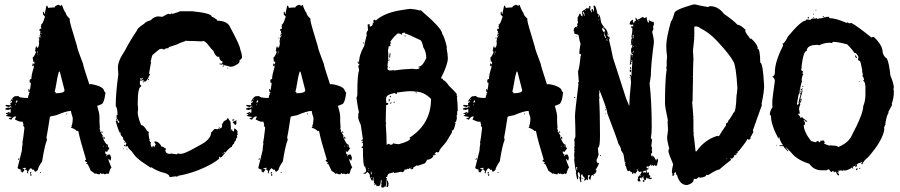

<svg xmlns="http://www.w3.org/2000/svg" viewBox="-20 -775 4079 870"><path d="M243.2 -752.9H247.1L252.9 -749H254.9L260.7 -752.9Q269.5 -726.6 278.3 -715.8Q278.3 -706.5 295.9 -690.4V-682.6Q295.9 -673.3 329.1 -565.4Q329.1 -556.2 356.4 -485.4Q356.4 -478 383.8 -395.5V-393.6H395.5Q452.1 -382.8 452.1 -360.4Q455.6 -360.4 458 -354.5Q451.2 -301.8 436.5 -301.8Q425.3 -295.9 420.9 -295.9V-293.9Q430.7 -260.7 430.7 -247.1V-223.6Q430.7 -213.9 432.6 -194.3H430.7L434.6 -182.6Q432.6 -178.7 432.6 -176.8L436.5 -178.7Q436.5 -173.3 446.3 -159.2L444.3 -155.3Q457.5 -120.1 467.8 -120.1Q469.7 -116.2 469.7 -114.3V-108.4Q472.7 -108.4 475.6 -102.5Q465.8 -90.8 465.8 -86.9L456.1 -88.9V-86.9Q457.5 -73.2 467.8 -73.2Q471.2 -75.2 475.6 -75.2Q478.5 -75.2 481.4 -69.3Q479.5 -69.3 479.5 -67.4Q483.4 -66.9 483.4 -63.5V-57.6L481.4 -47.9Q475.6 -47.9 475.6 -53.7H471.7V-51.8Q471.7 -46.4 485.4 -14.6Q479.5 -14.6 473.6 10.7L469.7 12.7H467.8Q465.8 12.7 465.8 10.7Q458 14.6 454.1 14.6Q448.2 12.7 448.2 10.7L444.3 12.7H440.4Q435.5 8.8 434.6 8.8Q432.6 12.7 432.6 14.6H426.8Q421.4 14.6 415 10.7Q411.1 12.7 409.2 12.7Q409.2 9.8 391.6 -1Q377.9 -31.7 376 -32.2Q370.1 -32.2 370.1 -36.1H376Q376 -38.6 364.3 -45.9Q364.3 -48.8 370.1 -51.8Q342.8 -140.1 335 -180.7Q333 -180.7 333 -182.6L329.1 -180.7Q319.8 -190.9 301.8 -196.3V-198.2L305.7 -200.2L303.7 -204.1Q309.6 -213.4 309.6 -241.2Q301.8 -263.7 301.8 -272.5Q280.8 -272.5 235.4 -252.9Q206.1 -248 206.1 -245.1Q194.3 -168 190.4 -151.4Q192.4 -147.9 192.4 -143.6V-139.6Q182.6 -117.2 170.9 -43.9Q151.4 -15.1 151.4 -4.9L141.6 2.9H139.6Q136.7 2.9 133.8 -6.8Q129.9 -4.9 127.9 -4.9Q127.9 -7.8 120.1 -12.7Q114.7 -12.2 106.4 4.9Q108.4 8.8 108.4 10.7Q104.5 8.8 102.5 8.8V4.9L104.5 1Q102.5 1 98.6 -6.8Q94.7 -4.9 92.8 -4.9V-8.8H96.7V-14.6H92.8L83 -12.7V-8.8L86.9 -10.7L90.8 -4.9Q83.5 6.8 81.1 6.8Q76.2 1 73.2 1V-2.9H77.1V-4.9Q59.6 -10.3 59.6 -14.6L79.1 -92.8Q79.1 -105.5 83 -126H81.1Q85 -143.6 90.8 -196.3L85 -206.1V-208Q85 -210 86.9 -210Q83 -219.7 83 -223.6H75.2Q65.9 -223.6 47.9 -233.4V-235.4L53.7 -247.1H45.9Q37.6 -244.1 30.3 -231.4Q30.3 -235.4 20.5 -235.4V-239.3L32.2 -243.2V-245.1Q6.8 -247.6 6.8 -252.9Q14.6 -252.9 14.6 -258.8H6.8V-262.7Q14.6 -262.7 20.5 -268.6Q21 -264.6 24.4 -264.6H28.3V-280.3Q24.9 -280.3 16.6 -276.4Q13.7 -278.3 4.9 -278.3V-284.2L18.6 -288.1L22.5 -286.1Q30.3 -289.1 30.3 -292L26.4 -293.9Q22.5 -293.5 22.5 -290Q4.9 -292.5 4.9 -295.9Q5.4 -299.8 8.8 -299.8L28.3 -297.9L26.4 -307.6Q34.2 -310.5 34.2 -313.5V-319.3L26.4 -313.5V-315.4Q41 -338.9 47.9 -338.9Q61.5 -338.9 63.5 -340.8Q63.5 -331.1 106.4 -331.1Q107.4 -342.3 112.3 -348.6L110.4 -352.5L114.3 -354.5Q114.3 -360.4 108.4 -360.4V-364.3Q108.4 -366.2 110.4 -366.2L108.4 -370.1V-372.1H112.3V-364.3Q116.7 -364.3 120.1 -399.4Q114.3 -399.4 114.3 -403.3V-411.1Q114.3 -416 122.1 -417Q122.1 -436.5 133.8 -471.7Q131.8 -475.1 131.8 -479.5H129.9V-475.6H126L127.9 -487.3H131.8V-483.4Q135.7 -483.4 135.7 -487.3V-497.1L131.8 -495.1H129.9V-501L127.9 -514.6Q133.3 -514.6 143.6 -540Q140.6 -540 137.7 -545.9L141.6 -547.9Q141.6 -549.8 139.6 -549.8Q141.6 -565.4 145.5 -565.4Q147.5 -562 147.5 -557.6Q157.2 -560.1 157.2 -581.1L155.3 -590.8L159.2 -592.8L157.2 -596.7V-606.4H159.2L163.1 -604.5V-610.4H159.2Q159.2 -613.3 163.1 -627.9H161.1L163.1 -631.8V-635.7L159.2 -633.8V-643.6Q161.1 -643.6 165 -645.5Q165 -643.6 167 -643.6V-647.5L165 -655.3Q167 -659.2 167 -661.1Q165 -661.1 165 -663.1Q172.9 -663.1 182.6 -696.3Q184.6 -696.3 184.6 -698.2L174.8 -710V-717.8Q175.3 -721.7 178.7 -721.7H180.7Q180.7 -719.7 178.7 -719.7Q180.7 -716.3 180.7 -711.9H182.6L190.4 -749H194.3L198.2 -739.3L217.8 -741.2H227.5Q227.5 -747.6 243.2 -752.9ZM165 -626V-620.1H167V-626ZM163.1 -616.2V-612.3H165V-616.2ZM151.4 -604.5H153.3V-600.6H151.4ZM147.5 -538.1 151.4 -536.1V-542Q147.5 -541.5 147.5 -538.1ZM147.5 -532.2V-528.3H149.4V-532.2ZM247.1 -450.2Q239.3 -426.3 233.4 -385.7H231.4Q231.4 -383.8 233.4 -383.8L227.5 -358.4H233.4L231.4 -354.5V-352.5H233.4Q272.5 -352.5 272.5 -366.2L251 -450.2ZM36.1 -325.2V-321.3H38.1V-325.2ZM55.7 -321.3Q55.7 -317.9 49.8 -311.5Q51.8 -311.5 55.7 -309.6Q56.2 -313.5 59.6 -313.5Q57.6 -316.9 57.6 -321.3ZM49.8 -301.8V-297.9H51.8V-301.8ZM32.2 -292V-288.1H34.2V-292ZM18.6 -260.7V-258.8H22.5V-260.7ZM280.3 -260.7H284.2V-256.8H280.3ZM440.4 -180.7Q444.3 -180.2 444.3 -176.8V-172.9H440.4ZM448.2 -155.3H450.2Q454.1 -154.8 454.1 -151.4V-145.5H450.2ZM448.2 -114.3V-110.4H450.2V-114.3ZM461.9 -114.3V-112.3H465.8V-114.3ZM461.9 -71.3V-67.4H465.8V-71.3ZM67.4 -57.6V-55.7Q67.4 -52.7 61.5 -49.8V-55.7Q63.5 -55.7 67.4 -57.6ZM116.2 4.9H122.1V6.8Q122.1 7.8 118.2 12.7V14.6Q124 14.6 124 18.6L118.2 22.5L116.2 8.8ZM161.1 4.9H165V8.8H161.1Z M795.4 -724.1H850.1Q939.9 -715.3 939.9 -698.7Q945.8 -698.7 963.4 -685.1H965.3L963.4 -681.2Q1011.7 -681.2 1023.9 -649.9Q1068.8 -566.4 1068.8 -550.3Q1076.7 -531.7 1076.7 -511.2Q1068.8 -508.8 1063 -489.7Q1047.9 -477.5 1029.8 -472.2Q1027.8 -472.2 1027.8 -474.1Q1025.9 -474.1 1025.9 -472.2Q1022 -472.2 1006.3 -478V-476.1Q1000 -480 994.6 -480Q994.6 -478 992.7 -478Q992.7 -483.9 988.8 -483.9L984.9 -481.9L975.1 -483.9V-487.8H977.1Q979 -487.8 979 -485.8Q988.8 -485.8 988.8 -495.6Q973.1 -502 973.1 -519L969.2 -517.1Q957.5 -517.1 945.8 -546.4Q942.4 -546.4 918.5 -577.6Q911.6 -585.4 902.8 -589.4Q898.4 -589.4 895 -587.4Q860.4 -589.4 838.4 -589.4H826.7L822.8 -591.3Q822.8 -588.9 793.5 -579.6Q789.1 -574.7 746.6 -562Q742.7 -559.6 742.7 -556.2H732.9L723.1 -550.3L713.4 -554.2Q709.5 -552.2 707.5 -552.2V-554.2Q703.6 -554.2 672.4 -526.9Q668.9 -526.9 662.6 -495.6Q662.6 -493.7 664.6 -493.7L654.8 -439L658.7 -440.9H660.6Q645 -406.2 639.2 -405.8H635.3Q630.4 -405.8 629.4 -413.6L623.5 -409.7H621.6L617.7 -411.6L613.8 -405.8V-397.9Q613.8 -388.2 619.6 -388.2V-382.3Q604 -382.3 604 -304.2V-302.2Q604 -297.9 606 -280.8Q604 -270.5 604 -261.2Q607.9 -234.9 619.6 -208.5Q631.3 -208.5 647 -181.2Q654.8 -178.2 654.8 -175.3Q654.8 -171.4 652.8 -171.4Q654.8 -145.5 658.7 -142.1Q658.7 -140.1 656.7 -140.1Q658.7 -130.4 664.6 -130.4L662.6 -126.5V-124.5Q662.6 -109.4 670.4 -106.9Q670.4 -114.7 674.3 -114.7Q674.3 -111.8 680.2 -108.9L686 -122.6Q683.1 -122.6 680.2 -128.4V-134.3H682.1Q700.2 -134.3 713.4 -108.9L717.3 -110.8Q730 -101.1 732.9 -101.1V-97.2H729Q729 -77.6 750.5 -77.6Q752.4 -77.6 752.4 -79.6Q777.3 -75.7 781.7 -75.7Q782.2 -79.6 785.6 -79.6Q787.1 -79.6 797.4 -77.6Q814.9 -77.6 859.9 -103Q907.2 -127.9 912.6 -134.3Q936 -151.9 936 -173.3Q951.2 -190.9 953.6 -190.9L967.3 -189V-192.9H969.2L975.1 -189V-192.9L971.2 -198.7H973.1L981 -192.9Q986.8 -198.7 986.8 -210.4H984.9V-212.4Q987.8 -212.4 994.6 -226.1Q1010.3 -232.4 1010.3 -239.7H1014.2Q1014.2 -235.8 1023.9 -224.1L1025.9 -210.4H1023.9L1025.9 -206.5V-183.1H1027.8V-189H1031.7Q1031.7 -179.2 1039.6 -179.2Q1041.5 -187 1041.5 -192.9H1043.5Q1055.2 -185.5 1057.1 -177.2L1055.2 -173.3L1057.1 -163.6Q1053.2 -163.1 1053.2 -159.7Q1055.2 -156.2 1055.2 -151.9Q1050.3 -151.9 1047.4 -136.2Q1043 -136.2 1039.6 -122.6Q1034.7 -122.6 1029.8 -108.9Q1020.5 -108.9 984.9 -64Q981.9 -64 977.1 -60.1V-65.9Q974.1 -65.9 971.2 -58.1H975.1Q948.2 -32.2 877.4 -3.4Q830.1 14.2 785.6 22L783.7 25.9L775.9 23.9Q752.4 27.8 748.5 27.8Q748.5 12.2 709.5 4.4Q680.7 -6.3 666.5 -17.1L662.6 -15.1Q606.9 -51.3 606 -56.2Q600.1 -56.2 576.7 -89.4Q559.1 -104.5 559.1 -112.8L549.3 -110.8Q549.3 -112.8 547.4 -112.8L553.2 -126.5Q549.3 -126.5 549.3 -132.3H547.4V-128.4H543.5V-130.4Q547.4 -135.3 547.4 -136.2Q537.6 -137.2 537.6 -151.9Q525.9 -162.6 525.9 -169.4L527.8 -173.3V-175.3H525.9V-171.4Q519.5 -171.4 504.4 -226.1Q508.3 -226.1 508.3 -230Q506.3 -233.9 506.3 -235.8L510.3 -237.8L508.3 -241.7V-253.4H512.2V-261.2Q512.2 -284.2 504.4 -294.4Q504.4 -353.5 516.1 -437L514.2 -468.3Q514.2 -499.5 545.4 -544.4Q566.9 -587.4 600.1 -636.2Q600.6 -646.5 633.3 -667.5Q640.1 -677.2 662.6 -683.1Q678.7 -700.7 697.8 -700.7L715.3 -698.7Q738.3 -712.4 744.6 -712.4Q746.6 -712.4 750.5 -710.4L758.3 -714.4L762.2 -712.4Q791 -720.2 795.4 -724.1ZM1063 -503.4V-499.5H1064.9V-503.4ZM992.7 -478V-472.2H988.8V-474.1Q989.3 -478 992.7 -478ZM1010.3 -468.3Q1014.2 -467.8 1014.2 -464.4H1010.3ZM615.7 -421.4V-413.6Q626 -413.6 627.4 -419.4V-421.4L623.5 -419.4H619.6ZM650.9 -417.5H654.8V-415.5Q654.8 -411.6 650.9 -411.6ZM627.4 -405.8H633.3Q633.3 -401.9 629.4 -401.9H627.4ZM510.3 -235.8V-233.9Q513.7 -218.3 518.1 -218.3H520V-224.1Q512.2 -231.9 512.2 -235.8ZM1035.6 -233.9H1041.5V-230L1033.7 -228L1031.7 -231.9ZM1051.3 -230 1053.2 -226.1Q1049.3 -225.6 1049.3 -222.2V-220.2H1053.2V-218.3L1047.4 -210.4Q1049.3 -210.4 1049.3 -208.5H1045.4L1033.7 -222.2Q1049.8 -230 1051.3 -230ZM541.5 -118.7H545.4V-112.8H541.5ZM539.6 -103H541.5V-99.1H539.6ZM553.2 -101.1H557.1V-97.2Q553.2 -97.2 553.2 -101.1ZM994.6 -87.4V-81.5Q998.5 -81.5 998.5 -85.4ZM988.8 -81.5V-79.6H992.7V-81.5Z M1334 -752.9H1337.9L1343.8 -749H1345.7L1351.6 -752.9Q1360.4 -726.6 1369.1 -715.8Q1369.1 -706.5 1386.7 -690.4V-682.6Q1386.7 -673.3 1419.9 -565.4Q1419.9 -556.2 1447.3 -485.4Q1447.3 -478 1474.6 -395.5V-393.6H1486.3Q1543 -382.8 1543 -360.4Q1546.4 -360.4 1548.8 -354.5Q1542 -301.8 1527.3 -301.8Q1516.1 -295.9 1511.7 -295.9V-293.9Q1521.5 -260.7 1521.5 -247.1V-223.6Q1521.5 -213.9 1523.4 -194.3H1521.5L1525.4 -182.6Q1523.4 -178.7 1523.4 -176.8L1527.3 -178.7Q1527.3 -173.3 1537.1 -159.2L1535.2 -155.3Q1548.3 -120.1 1558.6 -120.1Q1560.5 -116.2 1560.5 -114.3V-108.4Q1563.5 -108.4 1566.4 -102.5Q1556.6 -90.8 1556.6 -86.9L1546.9 -88.9V-86.9Q1548.3 -73.2 1558.6 -73.2Q1562 -75.2 1566.4 -75.2Q1569.3 -75.2 1572.3 -69.3Q1570.3 -69.3 1570.3 -67.4Q1574.2 -66.9 1574.2 -63.5V-57.6L1572.3 -47.9Q1566.4 -47.9 1566.4 -53.7H1562.5V-51.8Q1562.5 -46.4 1576.2 -14.6Q1570.3 -14.6 1564.5 10.7L1560.5 12.7H1558.6Q1556.6 12.7 1556.6 10.7Q1548.8 14.6 1544.9 14.6Q1539.1 12.7 1539.1 10.7L1535.2 12.7H1531.2Q1526.4 8.8 1525.4 8.8Q1523.4 12.7 1523.4 14.6H1517.6Q1512.2 14.6 1505.9 10.7Q1502 12.7 1500 12.7Q1500 9.8 1482.4 -1Q1468.8 -31.7 1466.8 -32.2Q1460.9 -32.2 1460.9 -36.1H1466.8Q1466.8 -38.6 1455.1 -45.9Q1455.1 -48.8 1460.9 -51.8Q1433.6 -140.1 1425.8 -180.7Q1423.8 -180.7 1423.8 -182.6L1419.9 -180.7Q1410.6 -190.9 1392.6 -196.3V-198.2L1396.5 -200.2L1394.5 -204.1Q1400.4 -213.4 1400.4 -241.2Q1392.6 -263.7 1392.6 -272.5Q1371.6 -272.5 1326.2 -252.9Q1296.9 -248 1296.9 -245.1Q1285.2 -168 1281.2 -151.4Q1283.2 -147.9 1283.2 -143.6V-139.6Q1273.4 -117.2 1261.7 -43.9Q1242.2 -15.1 1242.2 -4.9L1232.4 2.9H1230.5Q1227.5 2.9 1224.6 -6.8Q1220.7 -4.9 1218.8 -4.9Q1218.8 -7.8 1210.9 -12.7Q1205.6 -12.2 1197.3 4.9Q1199.2 8.8 1199.2 10.7Q1195.3 8.8 1193.4 8.8V4.9L1195.3 1Q1193.4 1 1189.5 -6.8Q1185.5 -4.9 1183.6 -4.9V-8.8H1187.5V-14.6H1183.6L1173.8 -12.7V-8.8L1177.7 -10.7L1181.6 -4.9Q1174.3 6.8 1171.9 6.8Q1167 1 1164.1 1V-2.9H1168V-4.9Q1150.4 -10.3 1150.4 -14.6L1169.9 -92.8Q1169.9 -105.5 1173.8 -126H1171.9Q1175.8 -143.6 1181.6 -196.3L1175.8 -206.1V-208Q1175.8 -210 1177.7 -210Q1173.8 -219.7 1173.8 -223.6H1166Q1156.7 -223.6 1138.7 -233.4V-235.4L1144.5 -247.1H1136.7Q1128.4 -244.1 1121.1 -231.4Q1121.1 -235.4 1111.3 -235.4V-239.3L1123 -243.2V-245.1Q1097.7 -247.6 1097.7 -252.9Q1105.5 -252.9 1105.5 -258.8H1097.7V-262.7Q1105.5 -262.7 1111.3 -268.6Q1111.8 -264.6 1115.2 -264.6H1119.1V-280.3Q1115.7 -280.3 1107.4 -276.4Q1104.5 -278.3 1095.7 -278.3V-284.2L1109.4 -288.1L1113.3 -286.1Q1121.1 -289.1 1121.1 -292L1117.2 -293.9Q1113.3 -293.5 1113.3 -290Q1095.7 -292.5 1095.7 -295.9Q1096.2 -299.8 1099.6 -299.8L1119.1 -297.9L1117.2 -307.6Q1125 -310.5 1125 -313.5V-319.3L1117.2 -313.5V-315.4Q1131.8 -338.9 1138.7 -338.9Q1152.3 -338.9 1154.3 -340.8Q1154.3 -331.1 1197.3 -331.1Q1198.2 -342.3 1203.1 -348.6L1201.2 -352.5L1205.1 -354.5Q1205.1 -360.4 1199.2 -360.4V-364.3Q1199.2 -366.2 1201.2 -366.2L1199.2 -370.1V-372.1H1203.1V-364.3Q1207.5 -364.3 1210.9 -399.4Q1205.1 -399.4 1205.1 -403.3V-411.1Q1205.1 -416 1212.9 -417Q1212.9 -436.5 1224.6 -471.7Q1222.7 -475.1 1222.7 -479.5H1220.7V-475.6H1216.8L1218.8 -487.3H1222.7V-483.4Q1226.6 -483.4 1226.6 -487.3V-497.1L1222.7 -495.1H1220.7V-501L1218.8 -514.6Q1224.1 -514.6 1234.4 -540Q1231.4 -540 1228.5 -545.9L1232.4 -547.9Q1232.4 -549.8 1230.5 -549.8Q1232.4 -565.4 1236.3 -565.4Q1238.3 -562 1238.3 -557.6Q1248 -560.1 1248 -581.1L1246.1 -590.8L1250 -592.8L1248 -596.7V-606.4H1250L1253.9 -604.5V-610.4H1250Q1250 -613.3 1253.9 -627.9H1252L1253.9 -631.8V-635.7L1250 -633.8V-643.6Q1252 -643.6 1255.9 -645.5Q1255.9 -643.6 1257.8 -643.6V-647.5L1255.9 -655.3Q1257.8 -659.2 1257.8 -661.1Q1255.9 -661.1 1255.9 -663.1Q1263.7 -663.1 1273.4 -696.3Q1275.4 -696.3 1275.4 -698.2L1265.6 -710V-717.8Q1266.1 -721.7 1269.5 -721.7H1271.5Q1271.5 -719.7 1269.5 -719.7Q1271.5 -716.3 1271.5 -711.9H1273.4L1281.2 -749H1285.2L1289.1 -739.3L1308.6 -741.2H1318.4Q1318.4 -747.6 1334 -752.9ZM1255.9 -626V-620.1H1257.8V-626ZM1253.9 -616.2V-612.3H1255.9V-616.2ZM1242.2 -604.5H1244.1V-600.6H1242.2ZM1238.3 -538.1 1242.2 -536.1V-542Q1238.3 -541.5 1238.3 -538.1ZM1238.3 -532.2V-528.3H1240.2V-532.2ZM1337.9 -450.2Q1330.1 -426.3 1324.2 -385.7H1322.3Q1322.3 -383.8 1324.2 -383.8L1318.4 -358.4H1324.2L1322.3 -354.5V-352.5H1324.2Q1363.3 -352.5 1363.3 -366.2L1341.8 -450.2ZM1127 -325.2V-321.3H1128.9V-325.2ZM1146.5 -321.3Q1146.5 -317.9 1140.6 -311.5Q1142.6 -311.5 1146.5 -309.6Q1147 -313.5 1150.4 -313.5Q1148.4 -316.9 1148.4 -321.3ZM1140.6 -301.8V-297.9H1142.6V-301.8ZM1123 -292V-288.1H1125V-292ZM1109.4 -260.7V-258.8H1113.3V-260.7ZM1371.1 -260.7H1375V-256.8H1371.1ZM1531.2 -180.7Q1535.2 -180.2 1535.2 -176.8V-172.9H1531.2ZM1539.1 -155.3H1541Q1544.9 -154.8 1544.9 -151.4V-145.5H1541ZM1539.1 -114.3V-110.4H1541V-114.3ZM1552.7 -114.3V-112.3H1556.6V-114.3ZM1552.7 -71.3V-67.4H1556.6V-71.3ZM1158.2 -57.6V-55.7Q1158.2 -52.7 1152.3 -49.8V-55.7Q1154.3 -55.7 1158.2 -57.6ZM1207 4.9H1212.9V6.8Q1212.9 7.8 1209 12.7V14.6Q1214.8 14.6 1214.8 18.6L1209 22.5L1207 8.8ZM1252 4.9H1255.9V8.8H1252Z M1817.9 -609.9Q1812 -609.9 1812 -613.8H1817.9ZM1749.5 -305.2H1747.6Q1747.6 -310.1 1753.4 -313V-309.1Q1753.4 -305.2 1749.5 -305.2ZM1765.1 -309.1H1763.2Q1763.2 -314.9 1767.1 -314.9L1769 -311ZM1741.7 -314.9V-326.7H1745.6V-318.8Q1745.6 -314.9 1741.7 -314.9ZM1751.5 -334.5H1745.6Q1745.6 -340.3 1749.5 -340.3L1751.5 -336.4ZM1864.7 -352.1 1862.8 -356H1868.7Q1868.7 -352.1 1864.7 -352.1ZM1747.6 -469.2H1743.7V-471.2H1747.6ZM1743.7 -498.5H1739.7Q1739.7 -504.4 1743.7 -504.4ZM1745.6 -506.3H1741.7V-508.3H1745.6ZM1747.6 -514.2H1743.7L1745.6 -533.7H1749.5ZM1765.1 -455.6Q1802.7 -461.4 1849.1 -463.4Q1859.9 -461.4 1866.7 -461.4Q1882.3 -462.9 1882.3 -469.2H1876.5V-473.1Q1894.5 -473.1 1911.6 -512.2Q1911.6 -540 1897.9 -561Q1891.1 -594.2 1882.3 -594.2Q1822.8 -623.5 1814 -623.5L1815.9 -627.4Q1808.6 -627.4 1800.3 -623.5L1802.2 -619.6V-617.7H1800.3Q1793 -623.5 1782.7 -623.5Q1766.1 -611.8 1747.6 -584.5Q1751.5 -584 1751.5 -580.6L1747.6 -574.7Q1749.5 -571.3 1749.5 -566.9L1745.6 -564.9L1741.7 -566.9Q1739.7 -550.8 1737.8 -547.4Q1739.7 -536.6 1739.7 -518.1Q1739.7 -516.1 1737.8 -516.1Q1737.8 -514.2 1739.7 -514.2L1735.8 -477.1L1737.8 -473.1Q1735.8 -469.7 1735.8 -465.3Q1735.8 -455.6 1747.6 -455.6Q1756.3 -455.6 1765.1 -457.5ZM1672.4 39.6V29.8H1670.4Q1670.4 36.1 1668.5 39.6ZM1666.5 29.8V27.8H1660.6V29.8ZM1664.6 14.2Q1664.6 12.2 1662.6 2.4H1660.6V14.2ZM1652.8 -1.5V-5.4H1650.9V-1.5ZM1650.9 -9.3V-13.2H1648.9V-9.3ZM1847.2 -12.2V-16.1H1845.2V-12.2ZM1755.4 -119.6Q1758.3 -119.6 1761.2 -125.5Q1778.8 -121.6 1786.6 -121.6Q1839.4 -135.3 1839.4 -148.9H1835.4V-150.9Q1933.1 -213.4 1933.1 -326.7Q1900.4 -359.9 1862.8 -359.9Q1856.9 -361.8 1836.4 -361.8Q1823.7 -361.8 1780.8 -356H1778.8V-350.1H1771V-354Q1730 -346.7 1730 -330.6Q1730 -322.8 1728 -322.8L1730 -318.8V-309.1Q1739.7 -309.1 1739.7 -305.2Q1739.7 -299.3 1730 -299.3Q1728 -267.1 1728 -223.1Q1728 -218.8 1730 -215.3L1728 -211.4Q1731.9 -160.2 1731.9 -119.6H1733.9L1739.7 -123.5H1741.7L1747.6 -119.6ZM1717.3 74.7H1711.4Q1707.5 74.7 1707.5 70.8V64.9Q1707.5 63 1709.5 63L1707.5 59.1Q1709.5 48.3 1709.5 41.5H1705.6Q1705.6 68.8 1693.8 68.8Q1689.9 66.9 1688 66.9Q1688 68.8 1686 68.8Q1686 61 1682.6 61Q1680.7 61 1678.2 63Q1678.2 64.9 1676.3 64.9V63Q1678.2 59.6 1678.2 55.2H1674.3V41.5L1664.6 43.5L1654.8 23.9Q1656.7 23.9 1656.7 22Q1654.8 22 1654.8 20Q1656.7 20 1656.7 18.1Q1648.9 6.3 1647 5.9Q1645 5.4 1643.1 4.4Q1643.1 7.3 1635.3 12.2H1627.4V8.3Q1639.2 8.3 1639.2 -3.4L1634.3 -21L1632.8 -20Q1624.5 -20 1624.5 -104H1618.7V-107.9Q1618.7 -111.8 1624.5 -111.8V-125.5Q1624.5 -129.4 1618.7 -129.4Q1618.7 -133.3 1624.5 -133.3V-137.2H1616.7Q1616.7 -142.1 1624.5 -143.1L1614.7 -209.5Q1603 -233.9 1603 -244.6Q1603 -266.1 1606.9 -266.1Q1601.1 -285.2 1595.2 -332.5Q1599.1 -338.9 1599.1 -344.2Q1599.1 -441.9 1606.9 -453.6Q1606.9 -464.8 1603 -477.1Q1607.4 -477.1 1608.9 -486.8L1605 -484.9Q1601.1 -489.7 1601.1 -490.7V-496.6H1605V-490.7H1606.9Q1606.9 -526.4 1630.4 -566.9Q1630.4 -572.3 1642.1 -617.7L1640.1 -621.6Q1643.1 -636.2 1647.9 -637.2Q1646 -650.9 1646 -664.6Q1652.3 -664.6 1655.8 -666.5Q1655.8 -662.6 1653.8 -662.6Q1655.8 -659.2 1655.8 -654.8Q1669.4 -654.8 1669.4 -672.4L1673.3 -670.4Q1673.3 -672.4 1671.4 -682.1L1677.2 -686L1683.1 -682.1Q1718.8 -714.4 1786.6 -727.1Q1833 -734.9 1839.4 -734.9Q1864.7 -732.9 1884.3 -727.1Q1884.3 -729 1886.2 -729Q1983.9 -646 1983.9 -621.6Q1995.1 -605 2005.4 -559.1H2003.4Q2009.3 -527.3 2009.3 -510.3Q2009.3 -482.9 1978 -420.4Q1987.8 -418.9 1987.8 -414.6Q1985.8 -414.6 1985.8 -412.6Q1996.6 -412.6 2015.1 -385.3Q2049.8 -353 2050.3 -346.2L2048.3 -342.3Q2052.2 -341.8 2052.2 -338.4Q2052.2 -336.4 2050.3 -336.4Q2054.2 -301.8 2054.2 -273.9Q2052.2 -268.1 2050.3 -268.1L2052.2 -264.2Q2052.2 -262.2 2050.3 -262.2L2052.2 -258.3Q2052.2 -252.4 2048.3 -252.4L2050.3 -248.5Q2050.3 -246.6 2048.3 -246.6L2050.3 -242.7V-240.7Q2047.4 -219.2 2040.5 -219.2V-217.3H2044.4Q2037.1 -184.1 2030.8 -184.1Q2026.9 -183.6 2026.9 -180.2L2028.8 -176.3L2001.5 -131.3Q1970.2 -96.2 1970.2 -90.3Q1970.2 -84.5 1962.4 -84.5Q1958.5 -86.4 1956.5 -86.4L1948.7 -76.7V-74.7L1952.6 -76.7H1954.6Q1954.6 -70.8 1940.9 -70.8L1942.9 -66.9V-64.9Q1930.7 -51.3 1915.5 -51.3Q1907.2 -33.7 1901.9 -33.7Q1873.5 -23.9 1872.6 -23.9L1868.7 -25.9L1853 -16.1Q1853 -8.3 1847.2 -8.3H1843.3Q1839.4 -8.3 1839.4 -14.2Q1831.5 -11.2 1831.5 -8.3L1827.6 -10.3H1825.7L1819.8 -6.3H1817.9L1814 -8.3Q1814 -2.4 1806.2 5.4L1796.4 3.4Q1769 9.3 1765.1 9.3V5.4Q1763.2 5.4 1743.7 11.2Q1734.9 15.1 1734.9 25.9Q1731 27.8 1729 27.8V31.7H1732.9Q1729 72.8 1725.1 72.8V68.8ZM1734.9 72.8 1731 70.8 1732.9 61V43.5H1736.8L1740.7 57.1Q1739.7 72.8 1734.9 72.8ZM1624.5 -576.7Q1624.5 -582.5 1628.4 -582.5H1630.4Q1630.4 -579.6 1624.5 -576.7Z M2316.9 -752.9H2320.8L2326.7 -749H2328.6L2334.5 -752.9Q2343.3 -726.6 2352.1 -715.8Q2352.1 -706.5 2369.6 -690.4V-682.6Q2369.6 -673.3 2402.8 -565.4Q2402.8 -556.2 2430.2 -485.4Q2430.2 -478 2457.5 -395.5V-393.6H2469.2Q2525.9 -382.8 2525.9 -360.4Q2529.3 -360.4 2531.7 -354.5Q2524.9 -301.8 2510.3 -301.8Q2499 -295.9 2494.6 -295.9V-293.9Q2504.4 -260.7 2504.4 -247.1V-223.6Q2504.4 -213.9 2506.3 -194.3H2504.4L2508.3 -182.6Q2506.3 -178.7 2506.3 -176.8L2510.3 -178.7Q2510.3 -173.3 2520 -159.2L2518.1 -155.3Q2531.2 -120.1 2541.5 -120.1Q2543.5 -116.2 2543.5 -114.3V-108.4Q2546.4 -108.4 2549.3 -102.5Q2539.6 -90.8 2539.6 -86.9L2529.8 -88.9V-86.9Q2531.2 -73.2 2541.5 -73.2Q2544.9 -75.2 2549.3 -75.2Q2552.2 -75.2 2555.2 -69.3Q2553.2 -69.3 2553.2 -67.4Q2557.1 -66.9 2557.1 -63.5V-57.6L2555.2 -47.9Q2549.3 -47.9 2549.3 -53.7H2545.4V-51.8Q2545.4 -46.4 2559.1 -14.6Q2553.2 -14.6 2547.4 10.7L2543.5 12.7H2541.5Q2539.6 12.7 2539.6 10.7Q2531.7 14.6 2527.8 14.6Q2522 12.7 2522 10.7L2518.1 12.7H2514.2Q2509.3 8.8 2508.3 8.8Q2506.3 12.7 2506.3 14.6H2500.5Q2495.1 14.6 2488.8 10.7Q2484.9 12.7 2482.9 12.7Q2482.9 9.8 2465.3 -1Q2451.7 -31.7 2449.7 -32.2Q2443.8 -32.2 2443.8 -36.1H2449.7Q2449.7 -38.6 2438 -45.9Q2438 -48.8 2443.8 -51.8Q2416.5 -140.1 2408.7 -180.7Q2406.7 -180.7 2406.7 -182.6L2402.8 -180.7Q2393.6 -190.9 2375.5 -196.3V-198.2L2379.4 -200.2L2377.4 -204.1Q2383.3 -213.4 2383.3 -241.2Q2375.5 -263.7 2375.5 -272.5Q2354.5 -272.5 2309.1 -252.9Q2279.8 -248 2279.8 -245.1Q2268.1 -168 2264.2 -151.4Q2266.1 -147.9 2266.1 -143.6V-139.6Q2256.3 -117.2 2244.6 -43.9Q2225.1 -15.1 2225.1 -4.9L2215.3 2.9H2213.4Q2210.4 2.9 2207.5 -6.8Q2203.6 -4.9 2201.7 -4.9Q2201.7 -7.8 2193.8 -12.7Q2188.5 -12.2 2180.2 4.9Q2182.1 8.8 2182.1 10.7Q2178.2 8.8 2176.3 8.8V4.9L2178.2 1Q2176.3 1 2172.4 -6.8Q2168.5 -4.9 2166.5 -4.9V-8.8H2170.4V-14.6H2166.5L2156.7 -12.7V-8.8L2160.6 -10.7L2164.6 -4.9Q2157.2 6.8 2154.8 6.8Q2149.9 1 2147 1V-2.9H2150.9V-4.9Q2133.3 -10.3 2133.3 -14.6L2152.8 -92.8Q2152.8 -105.5 2156.7 -126H2154.8Q2158.7 -143.6 2164.6 -196.3L2158.7 -206.1V-208Q2158.7 -210 2160.6 -210Q2156.7 -219.7 2156.7 -223.6H2148.9Q2139.6 -223.6 2121.6 -233.4V-235.4L2127.4 -247.1H2119.6Q2111.3 -244.1 2104 -231.4Q2104 -235.4 2094.2 -235.4V-239.3L2106 -243.2V-245.1Q2080.6 -247.6 2080.6 -252.9Q2088.4 -252.9 2088.4 -258.8H2080.6V-262.7Q2088.4 -262.7 2094.2 -268.6Q2094.7 -264.6 2098.1 -264.6H2102.1V-280.3Q2098.6 -280.3 2090.3 -276.4Q2087.4 -278.3 2078.6 -278.3V-284.2L2092.3 -288.1L2096.2 -286.1Q2104 -289.1 2104 -292L2100.1 -293.9Q2096.2 -293.5 2096.2 -290Q2078.6 -292.5 2078.6 -295.9Q2079.1 -299.8 2082.5 -299.8L2102.1 -297.9L2100.1 -307.6Q2107.9 -310.5 2107.9 -313.5V-319.3L2100.1 -313.5V-315.4Q2114.7 -338.9 2121.6 -338.9Q2135.3 -338.9 2137.2 -340.8Q2137.2 -331.1 2180.2 -331.1Q2181.2 -342.3 2186 -348.6L2184.1 -352.5L2188 -354.5Q2188 -360.4 2182.1 -360.4V-364.3Q2182.1 -366.2 2184.1 -366.2L2182.1 -370.1V-372.1H2186V-364.3Q2190.4 -364.3 2193.8 -399.4Q2188 -399.4 2188 -403.3V-411.1Q2188 -416 2195.8 -417Q2195.8 -436.5 2207.5 -471.7Q2205.6 -475.1 2205.6 -479.5H2203.6V-475.6H2199.7L2201.7 -487.3H2205.6V-483.4Q2209.5 -483.4 2209.5 -487.3V-497.1L2205.6 -495.1H2203.6V-501L2201.7 -514.6Q2207 -514.6 2217.3 -540Q2214.4 -540 2211.4 -545.9L2215.3 -547.9Q2215.3 -549.8 2213.4 -549.8Q2215.3 -565.4 2219.2 -565.4Q2221.2 -562 2221.2 -557.6Q2231 -560.1 2231 -581.1L2229 -590.8L2232.9 -592.8L2231 -596.7V-606.4H2232.9L2236.8 -604.5V-610.4H2232.9Q2232.9 -613.3 2236.8 -627.9H2234.9L2236.8 -631.8V-635.7L2232.9 -633.8V-643.6Q2234.9 -643.6 2238.8 -645.5Q2238.8 -643.6 2240.7 -643.6V-647.5L2238.8 -655.3Q2240.7 -659.2 2240.7 -661.1Q2238.8 -661.1 2238.8 -663.1Q2246.6 -663.1 2256.3 -696.3Q2258.3 -696.3 2258.3 -698.2L2248.5 -710V-717.8Q2249 -721.7 2252.4 -721.7H2254.4Q2254.4 -719.7 2252.4 -719.7Q2254.4 -716.3 2254.4 -711.9H2256.3L2264.2 -749H2268.1L2272 -739.3L2291.5 -741.2H2301.3Q2301.3 -747.6 2316.9 -752.9ZM2238.8 -626V-620.1H2240.7V-626ZM2236.8 -616.2V-612.3H2238.8V-616.2ZM2225.1 -604.5H2227.1V-600.6H2225.1ZM2221.2 -538.1 2225.1 -536.1V-542Q2221.2 -541.5 2221.2 -538.1ZM2221.2 -532.2V-528.3H2223.1V-532.2ZM2320.8 -450.2Q2313 -426.3 2307.1 -385.7H2305.2Q2305.2 -383.8 2307.1 -383.8L2301.3 -358.4H2307.1L2305.2 -354.5V-352.5H2307.1Q2346.2 -352.5 2346.2 -366.2L2324.7 -450.2ZM2109.9 -325.2V-321.3H2111.8V-325.2ZM2129.4 -321.3Q2129.4 -317.9 2123.5 -311.5Q2125.5 -311.5 2129.4 -309.6Q2129.9 -313.5 2133.3 -313.5Q2131.3 -316.9 2131.3 -321.3ZM2123.5 -301.8V-297.9H2125.5V-301.8ZM2106 -292V-288.1H2107.9V-292ZM2092.3 -260.7V-258.8H2096.2V-260.7ZM2354 -260.7H2357.9V-256.8H2354ZM2514.2 -180.7Q2518.1 -180.2 2518.1 -176.8V-172.9H2514.2ZM2522 -155.3H2523.9Q2527.8 -154.8 2527.8 -151.4V-145.5H2523.9ZM2522 -114.3V-110.4H2523.9V-114.3ZM2535.6 -114.3V-112.3H2539.6V-114.3ZM2535.6 -71.3V-67.4H2539.6V-71.3ZM2141.1 -57.6V-55.7Q2141.1 -52.7 2135.3 -49.8V-55.7Q2137.2 -55.7 2141.1 -57.6ZM2189.9 4.9H2195.8V6.8Q2195.8 7.8 2191.9 12.7V14.6Q2197.8 14.6 2197.8 18.6L2191.9 22.5L2189.9 8.8ZM2234.9 4.9H2238.8V8.8H2234.9Z M2673.3 -750Q2679.7 -750 2687 -712.9Q2698.7 -712.9 2702.6 -679.7Q2702.6 -667.5 2726.1 -642.6Q2733.9 -631.8 2733.9 -619.1H2731.9Q2731.9 -609.4 2739.7 -607.4Q2739.7 -609.4 2741.7 -609.4V-601.6H2743.7Q2739.7 -596.7 2739.7 -593.8Q2749.5 -555.2 2757.3 -513.7L2817.9 -326.2Q2829.6 -300.8 2829.6 -296.9H2831.5Q2831.5 -323.7 2839.4 -402.3Q2837.4 -419.4 2837.4 -431.6H2833.5V-435.5H2839.4V-431.6H2841.3Q2841.3 -447.8 2845.2 -492.2V-496.1L2841.3 -494.1Q2841.3 -496.1 2839.4 -496.1V-494.1L2841.3 -484.4L2833.5 -482.4V-484.4Q2837.4 -494.6 2837.4 -525.4V-529.3H2841.3V-523.4L2845.2 -525.4Q2845.2 -523.4 2847.2 -523.4V-529.3Q2839.4 -529.3 2839.4 -546.9Q2839.4 -560.5 2845.2 -560.5V-562.5Q2845.2 -564.5 2843.3 -564.5L2845.2 -568.4V-572.3Q2841.3 -570.3 2839.4 -570.3H2837.4V-572.3H2841.3L2839.4 -585.9Q2839.8 -599.6 2843.3 -599.6L2841.3 -609.4Q2845.2 -630.4 2845.2 -636.7V-648.4Q2839.4 -648.4 2839.4 -652.3Q2839.8 -656.2 2843.3 -656.2H2845.2L2849.1 -654.3V-664.1H2847.2L2843.3 -662.1Q2839.8 -664.1 2833.5 -664.1V-668Q2833.5 -679.7 2847.2 -685.5L2849.1 -681.6Q2847.2 -677.7 2847.2 -675.8Q2851.1 -675.8 2851.1 -669.9H2853Q2853 -679.7 2860.8 -679.7V-685.5L2858.9 -695.3Q2866.7 -691.4 2866.7 -685.5Q2878.4 -688.5 2890.1 -697.3H2894L2899.9 -693.4H2901.9L2907.7 -697.3H2909.7Q2913.1 -671.9 2919.4 -671.9Q2919.4 -677.7 2921.4 -677.7L2919.4 -681.6V-683.6H2921.4Q2928.7 -676.8 2940.9 -675.8L2942.9 -671.9V-662.1L2939 -656.2Q2939 -654.3 2940.9 -654.3L2939 -650.4L2940.9 -646.5Q2940.9 -640.1 2935.1 -630.9Q2942.9 -601.6 2942.9 -585.9V-582Q2929.2 -479.5 2929.2 -433.6Q2924.8 -398.4 2923.3 -398.4Q2933.1 -315.9 2933.1 -199.2Q2933.1 -168 2929.2 -152.3L2931.2 -148.4L2929.2 -144.5V-142.6H2931.2V-146.5L2935.1 -144.5L2931.2 -113.3Q2935.1 -105.5 2935.1 -101.6L2933.1 -97.7L2935.1 -85.9V-84Q2935.1 -81.1 2929.2 -78.1Q2931.2 -74.7 2931.2 -68.4H2933.1Q2935.1 -68.4 2935.1 -70.3Q2942.4 -68.4 2952.6 -48.8H2954.6Q2954.6 -56.6 2958.5 -56.6Q2962.4 -50.3 2962.4 -44.9Q2959 -40.5 2956.5 -23.4L2952.6 -25.4L2948.7 -23.4Q2948.7 -27.3 2944.8 -27.3Q2944.8 -23.4 2940.9 -23.4L2935.1 -27.3Q2935.1 -23.4 2931.2 -23.4V-29.3H2929.2Q2929.2 -27.8 2917.5 -19.5L2913.6 -21.5Q2909.7 -21 2909.7 -17.6V-13.7L2917.5 -11.7V-7.8L2909.7 -5.9Q2910.2 7.8 2913.6 7.8Q2917.5 5.9 2919.4 5.9L2921.4 9.8Q2919.4 13.7 2919.4 15.6Q2924.3 21.5 2927.2 21.5V23.4L2923.3 29.3L2927.2 31.2L2931.2 29.3L2933.1 33.2V35.2L2925.3 37.1Q2925.3 35.2 2923.3 35.2Q2923.3 37.1 2921.4 37.1Q2921.4 33.2 2917.5 33.2Q2917.5 35.2 2915.5 35.2Q2915.5 32.2 2909.7 29.3Q2907.2 41 2903.8 41H2901.9Q2898.9 41 2896 35.2L2897.9 31.2Q2891.6 27.3 2888.2 27.3L2890.1 31.2V33.2H2886.2V29.3H2884.3L2878.4 33.2Q2882.3 43 2882.3 46.9H2872.6L2868.7 41Q2870.1 33.2 2872.6 33.2L2870.6 29.3L2876.5 19.5L2880.4 21.5H2882.3V19.5Q2882.3 17.6 2880.4 17.6L2888.2 3.9Q2884.3 3.9 2884.3 2L2880.4 3.9H2876.5Q2874 3.9 2866.7 -9.8L2864.7 -5.9Q2868.7 -5.4 2868.7 -2L2858.9 11.7H2856.9L2851.1 7.8H2849.1V13.7H2845.2Q2845.2 3.9 2841.3 3.9Q2841.3 5.9 2839.4 5.9L2833.5 -2L2829.6 0H2825.7Q2821.3 0 2815.9 -23.4Q2812 -23.4 2812 -25.4L2814 -29.3Q2810.5 -37.1 2806.2 -70.3Q2806.2 -77.1 2794.4 -93.8Q2792.5 -100.6 2792.5 -101.6H2794.4L2780.8 -127Q2780.8 -133.8 2731.9 -261.7Q2731.9 -277.8 2696.8 -365.2H2694.8V-361.3Q2694.8 -359.4 2696.8 -359.4L2694.8 -349.6V-341.8Q2694.8 -335.4 2696.8 -332Q2696.8 -330.1 2694.8 -326.2Q2698.7 -265.6 2698.7 -164.1V-158.2Q2698.7 -105.5 2689 -105.5Q2690.9 -78.1 2692.9 -76.2Q2687.5 -56.6 2683.1 -50.8V-43Q2687 -43 2687 -35.2H2689L2692.9 -37.1Q2692.9 -35.2 2694.8 -35.2Q2687.5 -18.1 2679.2 -5.9V-3.9H2683.1Q2680.7 13.7 2669.4 13.7V15.6L2671.4 19.5L2667.5 21.5Q2667.5 17.6 2663.6 17.6Q2658.2 17.6 2655.8 39.1H2653.8Q2650.9 39.1 2647.9 33.2V29.3L2651.9 23.4V17.6Q2648.4 19.5 2644 19.5V41H2642.1L2636.2 37.1Q2636.2 40 2630.4 43H2626.5V41L2630.4 33.2L2620.6 21.5Q2618.7 18.1 2618.7 13.7Q2615.7 13.7 2612.8 19.5V23.4Q2612.8 27.8 2614.7 31.2Q2612.8 34.7 2612.8 39.1L2614.7 48.8L2610.8 50.8Q2608.9 47.4 2605 27.3L2608.9 25.4Q2606.9 5.9 2603 5.9H2599.1Q2599.1 11.7 2597.2 11.7L2601.1 25.4Q2599.1 28.3 2599.1 37.1H2595.2L2589.4 9.8V7.8Q2589.4 5.9 2591.3 5.9Q2585.4 -12.7 2581.5 -52.7Q2583.5 -56.6 2583.5 -58.6Q2581.5 -62.5 2581.5 -64.5H2583.5L2581.5 -68.4Q2581.5 -76.7 2583.5 -89.8L2581.5 -93.8Q2583.5 -97.2 2583.5 -101.6Q2583.5 -103.5 2581.5 -103.5L2583.5 -113.3V-132.8Q2583.5 -137.2 2581.5 -140.6L2587.4 -156.2Q2587.4 -191.9 2585.4 -248Q2585.4 -270 2601.1 -392.6L2599.1 -402.3H2603L2599.1 -451.2Q2605 -463.4 2610.8 -521.5Q2612.8 -521.5 2612.8 -527.3Q2612.8 -531.2 2605 -531.2Q2605 -547.4 2610.8 -578.1Q2606.9 -583.5 2601.1 -617.2Q2581.5 -622.1 2581.5 -625V-627L2583.5 -630.9Q2579.6 -630.9 2579.6 -634.8V-636.7Q2579.6 -650.9 2591.3 -654.3Q2591.3 -652.3 2593.3 -652.3Q2593.3 -655.3 2597.2 -660.2Q2595.2 -663.6 2595.2 -668Q2599.1 -668 2599.1 -671.9Q2597.2 -679.7 2597.2 -695.3Q2605 -707 2605 -712.9H2610.8Q2610.8 -701.2 2620.6 -701.2L2618.7 -705.1L2620.6 -709Q2616.7 -709 2616.7 -712.9H2618.7L2616.7 -716.8V-720.7Q2616.7 -725.1 2634.3 -734.4Q2634.3 -738.3 2642.1 -738.3V-736.3H2646V-740.2H2647.9V-736.3H2649.9V-748H2651.9Q2655.8 -747.6 2655.8 -744.1V-742.2L2653.8 -730.5Q2659.7 -721.7 2659.7 -718.8H2661.6V-722.7L2659.7 -732.4Q2661.6 -732.4 2665.5 -734.4Q2667.5 -731.4 2667.5 -722.7H2669.4L2671.4 -732.4V-734.4L2669.4 -748ZM2630.4 -728.5V-724.6H2632.3V-728.5ZM2620.6 -722.7V-716.8Q2626.5 -710.9 2626.5 -703.1H2628.4V-712.9Q2624.5 -721.7 2620.6 -722.7ZM2690.9 -709V-697.3H2692.9V-709ZM2692.9 -687.5V-683.6H2694.8V-687.5ZM2872.6 -683.6V-681.6H2876.5V-683.6ZM2714.4 -652.3V-650.4Q2714.8 -646.5 2718.3 -646.5V-648.4Q2718.3 -652.3 2714.4 -652.3ZM2593.3 -650.4V-646.5H2595.2V-650.4ZM2708.5 -648.4Q2708.5 -632.3 2720.2 -627V-628.9Q2718.3 -632.8 2718.3 -634.8L2722.2 -632.8V-634.8Q2718.8 -643.6 2710.4 -648.4ZM2716.3 -623V-621.1H2720.2V-623ZM2716.3 -619.1V-617.2Q2722.2 -607.4 2722.2 -603.5H2726.1Q2726.1 -607.4 2720.2 -619.1ZM2735.8 -619.1H2737.8V-615.2H2735.8ZM2847.2 -617.2V-601.6H2851.1V-603.5L2849.1 -607.4Q2851.1 -610.8 2851.1 -615.2V-617.2ZM2589.4 -611.3H2593.3V-609.4H2589.4ZM2733.9 -603.5V-599.6H2735.8V-603.5ZM2728 -597.7V-595.7Q2730 -591.8 2730 -589.8H2731.9V-595.7ZM2843.3 -591.8V-587.9H2845.2V-591.8ZM2849.1 -566.4V-562.5H2851.1V-566.4ZM2849.1 -544.9V-537.1H2851.1V-544.9ZM2843.3 -539.1V-535.2H2845.2V-539.1ZM2843.3 -519.5V-515.6H2845.2V-519.5ZM2841.3 -502V-498H2845.2V-502ZM2835.4 -470.7H2839.4V-462.9H2835.4ZM2833.5 -459H2839.4V-449.2H2837.4Q2833.5 -449.2 2833.5 -453.1ZM2831.5 -423.8H2835.4V-421.9H2831.5ZM2585.4 -335.9 2587.4 -332 2583.5 -330.1 2581.5 -334ZM2720.2 -287.1H2724.1V-285.2H2720.2ZM2722.2 -279.3H2726.1V-275.4H2722.2ZM2722.2 -259.8H2726.1V-257.8H2722.2ZM2698.7 -72.3H2702.6V-68.4H2698.7ZM2933.1 -66.4V-64.5H2937V-66.4ZM2814 -41V-37.1H2815.9V-41ZM2589.4 -13.7Q2593.3 -13.7 2593.3 -3.9H2595.2V-19.5Q2592.3 -19.5 2589.4 -13.7ZM2917.5 -15.6H2919.4V-11.7H2917.5ZM2892.1 2Q2894 5.9 2894 7.8L2897.9 5.9H2903.8L2907.7 7.8V2Q2907.7 -2 2903.8 -2H2901.9Q2897 2 2892.1 2ZM2892.1 21.5Q2892.6 25.4 2896 25.4V21.5ZM2618.7 33.2H2622.6Q2622.6 37.1 2618.7 37.1ZM2896 41H2899.9V48.8H2896Q2892.1 48.8 2892.1 44.9Q2892.6 41 2896 41Z M3122.1 -754.9H3129.9Q3151.9 -749 3188.5 -743.2Q3194.8 -747.1 3198.2 -747.1Q3233.9 -747.1 3260.7 -711.9Q3304.2 -682.1 3321.3 -663.1Q3335 -663.1 3358.4 -639.6V-637.7Q3358.4 -635.7 3356.4 -635.7Q3356.4 -629.4 3379.9 -598.6L3383.8 -600.6Q3413.1 -573.2 3413.1 -557.6Q3411.1 -557.6 3411.1 -555.7Q3424.8 -555.7 3424.8 -491.2Q3437 -491.2 3442.4 -385.7Q3442.4 -358.9 3430.7 -303.7L3432.6 -299.8L3391.6 -184.6L3393.6 -176.8Q3382.8 -154.8 3379.9 -153.3L3381.8 -149.4Q3381.8 -146.5 3374 -141.6L3366.2 -145.5Q3366.2 -138.2 3329.1 -92.8Q3329.1 -88.9 3321.3 -88.9L3323.2 -85L3319.3 -79.1L3315.4 -81.1H3313.5V-79.1H3317.4V-75.2Q3314.5 -75.2 3311.5 -71.3Q3307.6 -73.2 3305.7 -73.2L3307.6 -69.3Q3304.2 -60.5 3295.9 -55.7L3290 -59.6V-57.6Q3292 -54.2 3292 -49.8Q3263.7 -28.3 3239.3 -6.8Q3228 -6.8 3188.5 18.6Q3185.1 16.6 3180.7 16.6Q3180.7 26.9 3153.3 30.3Q3149.9 28.3 3143.6 28.3Q3140.6 36.1 3129.9 36.1Q3126 34.2 3124 34.2Q3124 56.2 3092.8 63.5Q3060.1 63.5 3047.9 18.6Q3043.5 18.6 3042 4.9Q3034.2 6.8 3034.2 14.6H3036.1Q3034.2 21 3028.3 22.5L3026.4 18.6V16.6Q3026.4 14.6 3028.3 14.6Q3024.4 8.3 3024.4 2.9Q3024.4 -6.3 3030.3 -30.3Q3008.8 -82 3008.8 -88.9Q3009.3 -100.6 3012.7 -100.6Q3002.9 -135.7 3002.9 -153.3Q3006.8 -181.6 3006.8 -184.6V-188.5Q3006.8 -201.2 3004.9 -227.5H3006.8Q2993.2 -291.5 2993.2 -305.7Q2993.2 -411.6 3001 -461.9Q3001 -463.9 2999 -463.9L3001 -477.5V-501Q3001 -505.4 3002.9 -508.8Q3002.9 -510.7 3001 -510.7Q3001 -512.7 3002.9 -516.6Q2999 -545.9 2999 -565.4V-567.4Q2999 -602.1 3020.5 -678.7Q3024.9 -678.7 3036.1 -715.8Q3036.1 -730.5 3122.1 -754.9ZM3126 -651.4V-608.4Q3126 -606.4 3124 -606.4L3126 -602.5L3120.1 -545.9Q3120.1 -535.2 3122.1 -508.8Q3120.1 -465.8 3120.1 -428.7H3118.2L3120.1 -424.8V-418.9Q3120.1 -388.2 3118.2 -317.4H3116.2L3118.2 -313.5Q3118.2 -311.5 3116.2 -311.5Q3118.2 -296.9 3122.1 -239.3H3120.1L3122.1 -235.4V-178.7L3124 -168.9H3122.1Q3124 -162.6 3131.8 -88.9H3135.7Q3173.3 -142.1 3229.5 -159.2H3233.4L3237.3 -157.2Q3251 -180.7 3270.5 -208Q3268.6 -211.9 3268.6 -213.9Q3278.3 -221.7 3280.3 -221.7L3278.3 -225.6Q3293.5 -243.7 3303.7 -264.6Q3314.9 -264.6 3317.4 -342.8Q3318.8 -342.8 3321.3 -376Q3315.4 -475.1 3303.7 -495.1Q3287.6 -526.9 3229.5 -588.9Q3193.8 -627.9 3149.4 -649.4Q3148.9 -653.3 3135.7 -655.3H3129.9Q3126 -654.8 3126 -651.4ZM3272.5 -59.6V-55.7H3274.4V-59.6Z M3678.7 -731.9V-728H3674.8Q3675.3 -731.9 3678.7 -731.9ZM3665 -712.4H3668.9Q3668.9 -708.5 3665 -708.5ZM3711.9 -702.6H3713.9Q3713.9 -699.7 3708 -696.8V-698.7Q3708.5 -702.6 3711.9 -702.6ZM3643.6 -698.7 3645.5 -694.8V-690.9Q3641.6 -692.9 3639.6 -692.9V-694.8Q3640.1 -698.7 3643.6 -698.7ZM3721.7 -698.7H3737.3V-692.9Q3767.1 -692.9 3815.4 -671.4L3819.3 -673.3H3821.3L3827.1 -669.4H3829.1Q3833.5 -669.4 3836.9 -671.4Q3862.3 -658.7 3928.7 -605L3932.6 -606.9H3940.4Q3979.5 -569.3 3979.5 -538.6Q3982.9 -520 3999 -509.3Q4008.8 -488.8 4014.6 -433.1Q4030.3 -395.5 4030.3 -376.5L4028.3 -372.6L4030.3 -360.8Q4030.3 -330.1 4020.5 -304.2L4022.5 -300.3L4004.9 -267.1L4006.8 -263.2Q3998.5 -257.3 3991.2 -212.4Q3993.2 -212.4 3993.2 -210.4Q3990.2 -210.4 3985.4 -194.8L3987.3 -190.9Q3981.4 -139.6 3913.1 -62Q3893.1 -46.9 3887.7 -30.8H3885.7Q3881.8 -30.8 3881.8 -34.7Q3885.7 -36.6 3887.7 -36.6L3885.7 -40.5Q3865.7 -34.7 3860.4 -28.8Q3864.3 -28.8 3864.3 -26.9Q3860.4 -18.1 3856.4 -17.1V-22.9H3850.6Q3845.7 -19 3842.8 -19L3846.7 -13.2L3842.8 -11.2H3840.8L3842.8 -15.1H3838.9Q3827.6 -5.4 3805.7 -1.5Q3805.7 -5.4 3801.8 -5.4V-1.5H3797.9Q3793.5 -1.5 3790 -3.4Q3786.6 -1.5 3782.2 -1.5Q3782.2 -3.4 3780.3 -3.4Q3778.3 5.4 3778.3 12.2Q3782.2 12.7 3782.2 16.1Q3782.2 20 3778.3 20Q3768.6 12.2 3768.6 2.4H3766.6Q3761.7 6.3 3760.7 6.3Q3760.7 3.4 3754.9 0.5H3752.9Q3749 1 3749 4.4Q3742.7 4.4 3737.3 -7.3H3731.4L3725.6 -3.4H3702.1Q3668.5 -3.4 3647.5 -32.7Q3589.4 -51.3 3565.4 -83.5Q3564.5 -83.5 3542 -106.9H3540L3551.8 -91.3V-89.4H3549.8Q3530.3 -108.4 3530.3 -112.8H3512.7V-116.7H3528.3Q3515.1 -133.8 3510.7 -153.8H3508.8V-147.9H3506.8Q3473.6 -209 3473.6 -249.5V-251.5Q3470.2 -251.5 3467.8 -257.3Q3470.2 -275.9 3481.4 -290.5L3479.5 -294.4V-312Q3479.5 -327.6 3491.2 -409.7Q3491.2 -417 3479.5 -429.2Q3491.2 -429.2 3491.2 -448.7Q3491.2 -495.1 3528.3 -567.9L3526.4 -577.6Q3535.6 -579.1 3549.8 -608.9Q3609.9 -681.2 3629.9 -681.2Q3629.9 -684.1 3635.7 -687Q3646.5 -685.1 3653.3 -685.1Q3653.3 -688 3659.2 -690.9H3663.1L3667 -689V-690.9Q3665 -694.8 3665 -696.8H3668.9V-690.9H3676.8Q3678.7 -690.9 3678.7 -692.9Q3684.6 -690.9 3684.6 -689Q3692.4 -690.4 3692.4 -692.9Q3694.3 -692.9 3694.3 -690.9Q3707 -692.9 3715.8 -696.8H3721.7ZM3752.9 -585.4Q3752.9 -583.5 3751 -579.6L3741.2 -581.5Q3714.4 -581.5 3692.4 -569.8Q3685.5 -571.8 3684.6 -571.8Q3635.7 -571.8 3635.7 -544.4Q3620.6 -544.4 3612.3 -476.1V-464.4H3610.4V-462.4Q3610.4 -452.6 3618.2 -452.6V-450.7L3616.2 -440.9Q3620.1 -440.4 3620.1 -437Q3615.7 -437 3612.3 -411.6L3614.3 -407.7Q3610.4 -397.9 3606.4 -378.4V-372.6H3604.5V-368.7L3606.4 -364.7H3602.5V-358.9L3606.4 -360.8H3608.4V-356.9Q3600.6 -356.9 3600.6 -351.1Q3596.7 -342.3 3590.8 -302.2L3594.7 -300.3H3596.7Q3596.7 -307.1 3606.4 -310.1V-308.1Q3606.4 -306.2 3604.5 -306.2L3606.4 -302.2Q3600.6 -289.1 3600.6 -280.8Q3604.5 -263.2 3604.5 -261.2Q3601.1 -259.3 3596.7 -259.3V-257.3L3606.4 -245.6Q3604.5 -241.7 3604.5 -239.7L3610.4 -243.7L3614.3 -241.7Q3614.3 -243.7 3616.2 -243.7Q3616.2 -239.7 3637.7 -226.1V-224.1H3631.8Q3627.9 -224.1 3627.9 -230H3622.1V-228Q3627.9 -221.7 3627.9 -218.3Q3626 -214.4 3626 -212.4Q3627.9 -212.4 3627.9 -210.4Q3624 -208.5 3622.1 -208.5Q3622.1 -177.7 3655.3 -136.2Q3671.9 -130.4 3678.7 -130.4Q3678.7 -136.2 3688.5 -136.2Q3690.4 -132.3 3690.4 -130.4Q3698.2 -130.4 3698.2 -138.2H3700.2Q3702.1 -138.2 3702.1 -136.2L3706.1 -138.2H3713.9Q3713.9 -134.8 3717.8 -128.4Q3713.9 -127.9 3713.9 -124.5Q3720.2 -120.6 3739.3 -114.7Q3741.2 -114.7 3741.2 -116.7L3760.7 -114.7H3768.6Q3778.3 -110.4 3778.3 -108.9Q3826.2 -128.4 3840.8 -163.6Q3891.6 -259.3 3891.6 -294.4Q3901.4 -317.4 3901.4 -345.2V-384.3Q3898.9 -407.7 3891.6 -407.7V-411.6H3895.5Q3892.6 -429.2 3887.7 -429.2L3889.6 -439Q3889.6 -440.9 3885.7 -454.6H3887.7Q3878.9 -499.5 3876 -499.5Q3868.2 -499.5 3868.2 -505.4L3870.1 -517.1Q3861.8 -534.2 3852.5 -536.6Q3852.5 -534.7 3850.6 -534.7Q3850.6 -541.5 3819.3 -573.7Q3778.3 -585.4 3752.9 -585.4ZM3854.5 -524.9Q3859.4 -523.9 3864.3 -511.2H3862.3Q3854.5 -514.6 3854.5 -524.9ZM3872.1 -407.7H3876V-405.8H3872.1ZM3616.2 -386.2Q3620.1 -385.7 3620.1 -382.3L3616.2 -380.4ZM3616.2 -374.5H3618.2Q3618.2 -370.6 3614.3 -370.6L3616.2 -360.8L3606.4 -327.6H3612.3V-321.8Q3612.3 -317.9 3608.4 -317.9V-319.8L3610.4 -323.7H3606.4V-319.8L3610.4 -314Q3610.4 -310.1 3606.4 -310.1V-314H3604.5Q3604.5 -308.1 3598.6 -308.1V-310.1Q3598.6 -317.4 3608.4 -349.1L3604.5 -347.2L3602.5 -351.1Q3612.3 -351.1 3612.3 -362.8V-368.7L3608.4 -366.7H3606.4Q3606.4 -369.6 3616.2 -374.5ZM3499 -118.7H3501V-114.7H3499ZM3854.5 -28.8V-24.9H3856.4V-28.8ZM3877.9 -15.1V-9.3H3874V-11.2Q3874.5 -15.1 3877.9 -15.1ZM3864.3 -13.2 3866.2 -9.3Q3866.2 -6.3 3860.4 -3.4L3858.4 -7.3Q3858.4 -10.3 3864.3 -13.2ZM3772.5 4.4V6.3H3776.4V4.4Z"/></svg>

Font: Mister Brush
Style: Regular
Weight: 400
Designer: GGBotNet
Foundry: GGBotNet
Version: 1.00